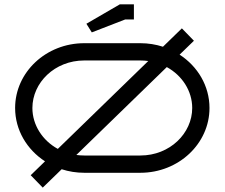

<svg xmlns="http://www.w3.org/2000/svg" viewBox="-20 -800 1040 889"><path d="M380 -690 405 -650 560 -710H600V-780H535ZM50 -300C50 -197.6 104.8 -107.2 188.4 -53L122.1 11.3L177.9 68.7L265.5 -16.4C298.2 -5.8 333.4 0 370 0H630C806.7 0 950 -134.4 950 -300C950 -402.4 895.2 -492.8 811.6 -547L877.9 -611.3L822.1 -668.7L734.5 -583.6C701.8 -594.2 666.6 -600 630 -600H370C193.3 -600 50 -465.6 50 -300ZM870 -300C870 -183 766.8 -80 630 -80H370C357.5 -80 345.4 -80.9 333.5 -82.5L752.3 -489.4C823.8 -450.3 870 -378.3 870 -300ZM130 -300C130 -417 233.2 -520 370 -520H630C642.5 -520 654.6 -519.1 666.5 -517.5L247.7 -110.6C176.2 -149.7 130 -221.7 130 -300Z"/></svg>

Font: KetosagCBd
Style: Regular
Weight: 500
Designer: gluk
Foundry: gluk
Version: Version 00.0024